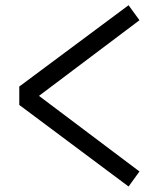

<svg xmlns="http://www.w3.org/2000/svg" viewBox="-20 -715 596 724"><path d="M52.7 -319.3V-388.7L464.8 -695.3L505.9 -638.7L127 -353.5L505.9 -68.4L464.8 -11.7Z"/></svg>

Font: Batunionen A1
Style: Regular
Weight: 400
Designer: HanYang I&C Co.,Ltd.
Foundry: HanYang I&C Co.,Ltd.
Version: Version 2.50; ttfautohint (v1.6)